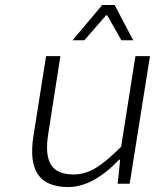

<svg xmlns="http://www.w3.org/2000/svg" viewBox="-20 -734 640 767"><path d="M270 -573.2 388.2 -713.9H438L512.2 -573.2H464.8L408.2 -672.9H403.8L316.9 -573.2ZM252.9 13.2Q165.5 13.2 131.3 -37.6Q97.2 -88.4 113.8 -191.9L164.1 -509.8H221.2L172.9 -200.2Q159.2 -116.7 183.1 -76.9Q207 -37.1 273.9 -37.1Q319.8 -37.1 362.8 -63.2Q405.8 -89.4 463.9 -147.9L521 -509.8H579.1L498 0H450.2L460 -96.2H456.1Q351.6 13.2 252.9 13.2Z"/></svg>

Font: Office Code Pro Light Italic
Style: Regular
Weight: 300
Italic angle: -9°
Designer: Nathan Rutzky & Paul D. Hunt
Foundry: Adobe Systems Incorporated
Version: Version 1.004;PS 001.004;hotconv 1.0.70;makeotf.lib2.5.58329